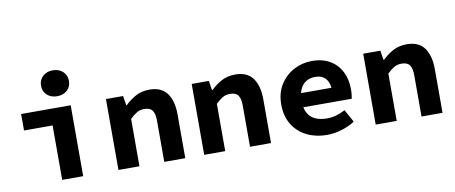

<svg xmlns="http://www.w3.org/2000/svg" viewBox="-67 -1033 3134 1323"><g transform="rotate(-10 1500.0 -371.5)"><path d="M278.5 0V-380.8H78.5V-496.1H425.4V0ZM345.1 -573.6Q302.7 -573.6 275 -598.3Q247.4 -623 247.4 -663.4Q247.4 -704 275 -729.4Q302.7 -754.9 345.1 -754.9Q387.6 -754.9 415.2 -729.4Q442.7 -704 442.7 -663.4Q442.7 -623 415.2 -598.3Q387.6 -573.6 345.1 -573.6Z M672.1 0V-496.1H792L802.6 -429.8H806.6Q838.9 -462 880.7 -485Q922.5 -508.1 978 -508.1Q1061.9 -508.1 1100.8 -454.1Q1139.7 -400.1 1139.7 -306.2V0H992.7V-287.4Q992.7 -337 976.4 -359.9Q960.1 -382.9 919.5 -382.9Q890.2 -382.9 867.8 -369.6Q845.4 -356.4 819.1 -331.2V0Z M1272.1 0V-496.1H1392L1402.6 -429.8H1406.6Q1438.9 -462 1480.7 -485Q1522.5 -508.1 1578 -508.1Q1661.9 -508.1 1700.8 -454.1Q1739.7 -400.1 1739.7 -306.2V0H1592.7V-287.4Q1592.7 -337 1576.4 -359.9Q1560.1 -382.9 1519.5 -382.9Q1490.2 -382.9 1467.8 -369.6Q1445.4 -356.4 1419.1 -331.2V0Z M2130 12Q2052.7 12 1990.3 -18.7Q1927.9 -49.4 1891.5 -107.7Q1855 -165.9 1855 -248.3Q1855 -329.5 1891.8 -387.6Q1928.6 -445.7 1987.6 -476.9Q2046.7 -508.1 2113.1 -508.1Q2189.6 -508.1 2241.6 -476.7Q2293.7 -445.3 2320.2 -391.4Q2346.7 -337.6 2346.7 -270Q2346.7 -250.2 2344.6 -231.8Q2342.5 -213.4 2340.5 -204.1H1964.1V-302.8H2241L2217.8 -274.7Q2217.8 -334.7 2192.4 -365.5Q2167 -396.2 2118 -396.2Q2081.7 -396.2 2054.7 -380Q2027.7 -363.7 2012.7 -330.8Q1997.6 -297.8 1997.6 -248.3Q1997.6 -196.9 2015.8 -164.3Q2033.9 -131.6 2067.9 -115.9Q2101.9 -100.2 2150.1 -100.2Q2184 -100.2 2214.4 -109.1Q2244.9 -118 2277.9 -134.6L2326.7 -46Q2284.2 -19.1 2232.3 -3.6Q2180.3 12 2130 12Z M2472.1 0V-496.1H2592L2602.6 -429.8H2606.6Q2638.9 -462 2680.7 -485Q2722.5 -508.1 2778 -508.1Q2861.9 -508.1 2900.8 -454.1Q2939.7 -400.1 2939.7 -306.2V0H2792.7V-287.4Q2792.7 -337 2776.4 -359.9Q2760.1 -382.9 2719.5 -382.9Q2690.2 -382.9 2667.8 -369.6Q2645.4 -356.4 2619.1 -331.2V0Z"/></g></svg>

Font: Source Code Pro ExtraLight
Style: Regular
Weight: 200
Monospace: yes
Designer: Paul D. Hunt, Teo Tuominen
Foundry: Adobe
Version: Version 1.026;hotconv 1.1.0;makeotfexe 2.6.0